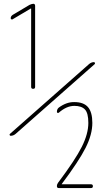

<svg xmlns="http://www.w3.org/2000/svg" viewBox="-20 -750 540 990"><path d="M273.4 210Q273.4 200.2 279.3 192.4Q368.2 74.2 401.9 6.8Q435.5 -60.5 435.5 -116.2Q435.5 -167 418 -185.5Q400.4 -204.1 363.3 -204.1Q323.2 -204.1 283.2 -168.9Q280.3 -167 276.9 -168Q273.4 -168.9 273.4 -172.9Q273.4 -187.5 283.2 -195.3Q323.2 -224.6 363.3 -223.6Q411.1 -223.6 433.6 -197.8Q456.1 -171.9 456.1 -116.2Q456.1 -56.6 421.4 12.2Q386.7 81.1 298.8 198.2Q297.9 198.2 297.9 199.2L298.8 200.2H449.2Q459 200.2 459 210Q459 219.7 449.2 219.7H283.2Q273.4 219.7 273.4 210ZM44.9 -650.4Q42 -648.4 38.6 -650.4Q35.2 -652.3 35.2 -656.2Q35.2 -666 44.9 -672.9L131.8 -724.6Q141.6 -729.5 151.4 -730.5Q161.1 -730.5 161.1 -719.7V-301.8Q161.1 -292 150.9 -292Q140.6 -292 140.6 -301.8V-705.1L139.6 -706.1H138.7ZM35.2 -49.8Q31.2 -49.8 29.8 -53.7Q28.3 -57.6 31.2 -59.6L439.5 -419.9Q451.2 -429.7 464.8 -429.7Q467.8 -429.7 469.2 -425.8Q470.7 -421.9 468.8 -419.9L60.5 -59.6Q48.8 -49.8 35.2 -49.8Z"/></svg>

Font: Rounded Mgen+ 1m thin
Style: Regular
Weight: 100
Designer: [Source Han Sans]
Ryoko NISHIZUKA  (kana & ideographs); Paul D. Hunt (Latin, Greek & Cyrillic); Wenlong ZHANG  (bopomofo
Version: Version 1.059.20150602